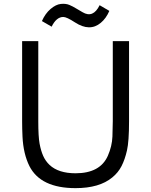

<svg xmlns="http://www.w3.org/2000/svg" viewBox="-20 -974 790 1004"><path d="M95.7 -758.8H180.2V-339.8Q180.2 -259.8 187 -222.9Q193.8 -186 205.8 -158.9Q217.8 -131.8 239.3 -111.3Q286.1 -67.9 375 -67.9Q503.4 -67.9 543.9 -159.2Q565.9 -209.5 567.9 -259.8Q569.8 -310.1 569.8 -339.8V-758.8H654.8V-339.8Q654.8 -234.9 644 -187.5Q633.3 -140.1 615.7 -105.7Q598.1 -71.3 566.9 -45.9Q499.5 9.8 375 9.8Q192.4 9.8 133.8 -105.5Q102.1 -169.4 97.7 -258.8Q95.7 -300.3 95.7 -339.8ZM199.2 -863.8Q216.3 -902.8 244.1 -926.8Q272 -950.7 298.1 -953.4Q324.2 -956.1 342.8 -948.2Q361.3 -940.4 378.4 -929.7Q378.4 -929.7 411.6 -910.2Q466.8 -877 501 -946.8L551.8 -917Q534.7 -877.4 506.8 -854.5Q449.7 -806.6 372.1 -856.9Q328.6 -885.3 311 -885.3Q274.9 -885.3 250 -834.5Z"/></svg>

Font: Duru Sans
Style: Regular
Weight: 400
Designer: Onur Yazõcõgil
Foundry: Onur Yazõcõgil
Version: Version 1.002